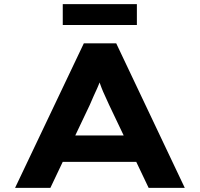

<svg xmlns="http://www.w3.org/2000/svg" viewBox="-20 -910 968 930"><path d="M53 0 386 -700H543L875 0H700L508 -403Q498 -426 488.5 -446Q479 -466 471.5 -485.5Q464 -505 457 -525Q450 -545 444 -565L481 -566Q474 -544 467 -523.5Q460 -503 451 -483Q442 -463 433 -443.5Q424 -424 415 -402L224 0ZM208 -126 263 -254H663L692 -126ZM284 -789V-890H643V-789Z"/></svg>

Font: Lexend Tera
Style: Bold
Weight: 700
Designer: Bonnie Shaver-Troup, Thomas Jockin
Foundry: Lexend
Version: Version 1.007